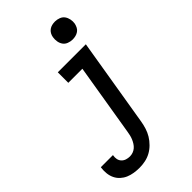

<svg xmlns="http://www.w3.org/2000/svg" viewBox="-349 -830 1138 1138"><g transform="rotate(-45 219.5 -261.0)"><path d="M103 223Q79 223 56.5 219.5Q34 216 14 207.5Q-6 199 -22 184.5Q-38 170 -47.5 150.5Q-57 131 -59.5 108Q-62 85 -59 62L-58 58H43V60Q40 76 43 90.5Q46 105 56 115.5Q66 126 80 130.5Q94 135 109 135Q122 135 135 130.5Q148 126 158.5 117Q169 108 176.5 96Q184 84 189 72Q194 60 197 47.5Q200 35 202 22L277 -432H159V-520H394L302 36Q298 60 290.5 84Q283 108 270 129.5Q257 151 238 170Q219 189 197 201Q175 213 150.5 218Q126 223 103 223ZM359 -595Q342 -595 325 -601.5Q308 -608 298.5 -621.5Q289 -635 286 -652.5Q283 -670 286 -688Q288 -701 294.5 -712.5Q301 -724 311.5 -731.5Q322 -739 334.5 -742Q347 -745 360 -745Q377 -745 394 -738.5Q411 -732 420.5 -718.5Q430 -705 433.5 -687.5Q437 -670 434 -652Q431 -639 425 -627.5Q419 -616 408 -608.5Q397 -601 384.5 -598Q372 -595 359 -595Z"/></g></svg>

Font: Iosevka Semibold
Style: Italic
Weight: 600
Italic angle: -9°
Monospace: yes
Designer: Belleve Invis
Foundry: Belleve Invis
Version: Version 32.5.0; ttfautohint (v1.8.4)